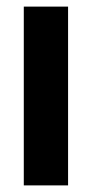

<svg xmlns="http://www.w3.org/2000/svg" viewBox="-20 -561 278 581"><path d="M52 0V-541H186V0Z"/></svg>

Font: Georama ExtraCondensed Thin SemiBold
Style: Regular
Weight: 600
Version: Version 1.001